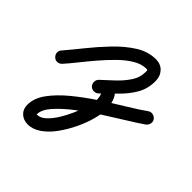

<svg xmlns="http://www.w3.org/2000/svg" viewBox="-178 -413 856 856"><g transform="rotate(45 250.0 15.0)"><path d="M-2 -20Q27 -54 63.5 -99.5Q100 -145 141.5 -188.5Q183 -232 228.5 -261Q274 -290 323 -290Q354 -290 372.5 -270Q391 -250 391 -219Q391 -171 369 -133.5Q347 -96 314 -64Q281 -32 250 -1Q241 7 228.5 7Q216 7 207 -2Q199 -11 199 -23.5Q199 -36 208 -45Q233 -68 261.5 -94.5Q290 -121 310.5 -151.5Q331 -182 331 -219Q331 -226 330 -228Q329 -230 323 -230Q293 -230 262 -211.5Q231 -193 200.5 -163Q170 -133 141 -99Q112 -65 87 -33.5Q62 -2 42 20Q34 29 21.5 30Q9 31 0 22Q-9 14 -10 1.5Q-11 -11 -2 -20ZM207 -2Q199 -11 199 -23.5Q199 -36 208 -45Q219 -55 232.5 -63Q246 -71 262 -71Q286 -71 300 -54.5Q314 -38 319.5 -15.5Q325 7 325 27Q325 54 314.5 92Q304 130 285 169.5Q266 209 241 243.5Q216 278 186 299Q156 320 124 320Q97 320 79 303.5Q61 287 61 259Q61 217 91 176Q121 135 169 95.5Q217 56 272 20Q327 -16 377.5 -46.5Q428 -77 463 -102Q473 -109 485 -106.5Q497 -104 505 -94Q512 -84 509.5 -72Q507 -60 497 -52Q470 -33 423.5 -4.5Q377 24 325 57.5Q273 91 227 126.5Q181 162 151 196Q121 230 121 259Q121 260 119 260Q121 260 124 260Q144 260 164 241.5Q184 223 202 194Q220 165 234 132.5Q248 100 256.5 71.5Q265 43 265 27Q265 17 263 6.5Q261 -4 257 -12Q256 -13 259.5 -12Q263 -11 262 -11Q260 -11 256 -7.5Q252 -4 250 -1Q241 7 228.5 7Q216 7 207 -2Z"/></g></svg>

Font: FRB American Cursive Guidelines Arrows
Style: Bold Italic
Weight: 700
Italic angle: -25°
Version: Version 2.0;Modular Font Editor K font №1